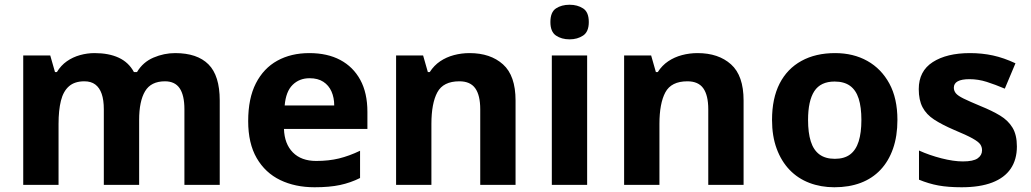

<svg xmlns="http://www.w3.org/2000/svg" viewBox="-20 -846 4348 810"><path d="M719 -622Q812 -622 859.5 -574.5Q907 -527 907 -422V-66H758V-385Q758 -444 738 -473.5Q718 -503 676 -503Q617 -503 592 -461Q567 -419 567 -340V-66H418V-385Q418 -424 409 -450Q400 -476 382 -489.5Q364 -503 336 -503Q295 -503 271 -482Q247 -461 237 -421Q227 -381 227 -323V-66H78V-612H192L212 -542H220Q237 -570 262 -587.5Q287 -605 317.5 -613.5Q348 -622 379 -622Q439 -622 481 -602.5Q523 -583 545 -542H558Q583 -584 627.5 -603Q672 -622 719 -622Z M1285 -622Q1361 -622 1415.5 -593Q1470 -564 1500 -509Q1530 -454 1530 -374V-302H1178Q1180 -239 1215.5 -203Q1251 -167 1314 -167Q1367 -167 1410 -177.5Q1453 -188 1499 -210V-95Q1459 -75 1414.5 -65.5Q1370 -56 1307 -56Q1225 -56 1162 -86.5Q1099 -117 1063 -179Q1027 -241 1027 -335Q1027 -431 1059.5 -494.5Q1092 -558 1150 -590Q1208 -622 1285 -622ZM1286 -516Q1243 -516 1214.5 -488Q1186 -460 1181 -401H1390Q1390 -434 1378.5 -460Q1367 -486 1344 -501Q1321 -516 1286 -516Z M1961 -622Q2049 -622 2102 -574.5Q2155 -527 2155 -422V-66H2006V-385Q2006 -444 1985 -473.5Q1964 -503 1918 -503Q1850 -503 1825 -456.5Q1800 -410 1800 -323V-66H1651V-612H1765L1785 -542H1793Q1811 -570 1837 -587.5Q1863 -605 1895 -613.5Q1927 -622 1961 -622Z M2457 -612V-66H2308V-612ZM2383 -826Q2416 -826 2440 -810.5Q2464 -795 2464 -753Q2464 -712 2440 -696Q2416 -680 2383 -680Q2349 -680 2325.5 -696Q2302 -712 2302 -753Q2302 -795 2325.5 -810.5Q2349 -826 2383 -826Z M2923 -622Q3011 -622 3064 -574.5Q3117 -527 3117 -422V-66H2968V-385Q2968 -444 2947 -473.5Q2926 -503 2880 -503Q2812 -503 2787 -456.5Q2762 -410 2762 -323V-66H2613V-612H2727L2747 -542H2755Q2773 -570 2799 -587.5Q2825 -605 2857 -613.5Q2889 -622 2923 -622Z M3766 -340Q3766 -272 3747.5 -219Q3729 -166 3694.5 -129.5Q3660 -93 3611 -74.5Q3562 -56 3500 -56Q3443 -56 3394.5 -74.5Q3346 -93 3311 -129.5Q3276 -166 3256.5 -219Q3237 -272 3237 -340Q3237 -431 3269 -493.5Q3301 -556 3361 -589Q3421 -622 3503 -622Q3580 -622 3639 -589Q3698 -556 3732 -493.5Q3766 -431 3766 -340ZM3389 -340Q3389 -286 3400.5 -249.5Q3412 -213 3437 -194.5Q3462 -176 3502 -176Q3542 -176 3566.5 -194.5Q3591 -213 3602.5 -249.5Q3614 -286 3614 -340Q3614 -394 3602.5 -430Q3591 -466 3566 -484Q3541 -502 3501 -502Q3442 -502 3415.5 -461.5Q3389 -421 3389 -340Z M4270 -228Q4270 -173 4244 -134.5Q4218 -96 4166 -76Q4114 -56 4037 -56Q3980 -56 3939 -63.5Q3898 -71 3857 -88V-211Q3901 -191 3952 -178Q4003 -165 4042 -165Q4086 -165 4104.5 -178Q4123 -191 4123 -212Q4123 -226 4115.5 -237Q4108 -248 4083 -262Q4058 -276 4005 -298Q3954 -320 3921 -341.5Q3888 -363 3872 -393.5Q3856 -424 3856 -470Q3856 -546 3915 -584Q3974 -622 4072 -622Q4123 -622 4169 -612Q4215 -602 4264 -579L4219 -472Q4179 -489 4143 -500.5Q4107 -512 4070 -512Q4037 -512 4020.5 -503Q4004 -494 4004 -476Q4004 -463 4012.5 -452.5Q4021 -442 4045.5 -430Q4070 -418 4118 -398Q4165 -379 4199 -358.5Q4233 -338 4251.5 -307.5Q4270 -277 4270 -228Z"/></svg>

Font: Noto Sans Malayalam UI
Style: Regular
Weight: 400
Designer: Jelle Bosma - Monotype Design Team
Foundry: Monotype Imaging Inc.
Version: Version 2.104